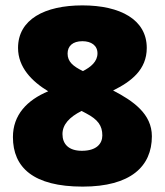

<svg xmlns="http://www.w3.org/2000/svg" viewBox="-20 -774 612 713"><path d="M286 -754C146 -754 47 -702 47 -596C47 -524 98 -472 159 -435C80 -402 28 -347 28 -265C28 -152 104 -81 287 -81C465 -81 544 -156 544 -268C544 -351 475 -399 400 -438C467 -471 525 -515 525 -596C525 -701 427 -754 286 -754ZM286 -621C319 -621 342 -605 342 -576C342 -545 317 -525 288 -510C251 -528 231 -545 231 -575C231 -603 250 -621 286 -621ZM212 -276C212 -311 237 -339 283 -362L300 -353C344 -330 360 -307 360 -271C360 -241 339 -214 284 -214C234 -214 212 -240 212 -276Z"/></svg>

Font: Noto Sans Telugu UI Black
Style: Regular
Weight: 900
Designer: Jelle Bosma - Monotype Design Team
Foundry: Monotype Imaging Inc.
Version: Version 2.005